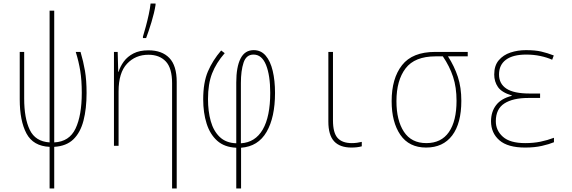

<svg xmlns="http://www.w3.org/2000/svg" viewBox="-20 -820 3220 1080"><path d="M259 6Q167 2 129 -69Q91 -140 91 -261V-528H116V-266Q116 -155 147.5 -89.5Q179 -24 259 -19V-760H285V-19Q370 -23 405 -97Q440 -171 440 -298Q440 -368 431.5 -421Q423 -474 406 -528H433Q449 -474 458 -421.5Q467 -369 467 -297Q467 -208 449.5 -141Q432 -74 392.5 -36Q353 2 285 6V240H259Z M621 0V-528H642L645 -416H647Q656 -446 676.5 -474Q697 -502 731 -519.5Q765 -537 815 -537Q891 -537 932.5 -494Q974 -451 974 -359V240H948V-352Q948 -437 912.5 -474.5Q877 -512 815 -512Q742 -512 694.5 -461.5Q647 -411 647 -306V0ZM784 -614Q791 -637 800 -670Q809 -703 816.5 -737.5Q824 -772 827 -800H855V-792Q848 -748 832 -695.5Q816 -643 802 -606H784Z M1309 11Q1242 8 1201.5 -28.5Q1161 -65 1142 -125.5Q1123 -186 1123 -261Q1123 -356 1149.5 -418Q1176 -480 1224 -536L1244 -521Q1196 -466 1173 -407Q1150 -348 1150 -263Q1150 -194 1165.5 -138.5Q1181 -83 1216 -49.5Q1251 -16 1309 -14V-356Q1309 -443 1333 -490.5Q1357 -538 1407 -538Q1448 -538 1474.5 -507Q1501 -476 1514 -421.5Q1527 -367 1527 -297Q1527 -160 1479.5 -78Q1432 4 1336 11V240H1309ZM1335 -14Q1416 -19 1458 -91.5Q1500 -164 1500 -298Q1500 -396 1476.5 -454.5Q1453 -513 1406 -513Q1365 -513 1350 -467.5Q1335 -422 1335 -353Z M1957 10Q1892 10 1859.5 -25Q1827 -60 1827 -136V-528H1853V-143Q1853 -73 1879 -44Q1905 -15 1959 -15Q1974 -15 1988.5 -17Q2003 -19 2015 -22V3Q1990 10 1957 10Z M2377 10Q2281 10 2232 -61.5Q2183 -133 2183 -251Q2183 -379 2241.5 -453.5Q2300 -528 2428 -528H2611V-503H2500Q2536 -447 2555.5 -387.5Q2575 -328 2575 -253Q2575 -126 2523.5 -58Q2472 10 2377 10ZM2378 -15Q2462 -15 2505 -77Q2548 -139 2548 -253Q2548 -329 2528.5 -388Q2509 -447 2471 -503H2430Q2313 -503 2261.5 -435.5Q2210 -368 2210 -251Q2210 -143 2252 -79Q2294 -15 2378 -15Z M2934 10Q2836 10 2789 -31Q2742 -72 2742 -138Q2742 -191 2770.5 -228.5Q2799 -266 2859 -281V-283Q2802 -300 2781 -330.5Q2760 -361 2760 -401Q2760 -451 2785.5 -481Q2811 -511 2851.5 -524.5Q2892 -538 2939 -538Q2990 -538 3024.5 -530Q3059 -522 3095 -508L3086 -484Q3057 -497 3019.5 -505Q2982 -513 2940 -513Q2865 -513 2826 -484Q2787 -455 2787 -401Q2787 -349 2828.5 -321.5Q2870 -294 2958 -294H3018V-269H2952Q2865 -269 2817 -238Q2769 -207 2769 -138Q2769 -86 2809 -50.5Q2849 -15 2934 -15Q2981 -15 3020 -23Q3059 -31 3096 -45V-20Q3070 -9 3028.5 0.5Q2987 10 2934 10Z"/></svg>

Font: Noto Sans Mono Condensed Thin
Style: Regular
Weight: 100
Width: 3
Designer: Monotype Design Team
Foundry: Monotype Imaging Inc.
Version: Version 2.014; ttfautohint (v1.8.4.7-5d5b)